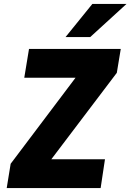

<svg xmlns="http://www.w3.org/2000/svg" viewBox="-20 -953 661 973"><path d="M14 0 34 -123 405 -615 408 -559H103L127 -705H592L572 -584L197 -89L194 -146H512L490 0ZM312 -765 448 -933H621L437 -765Z"/></svg>

Font: Nunito Sans 7pt Condensed Black
Style: Italic
Weight: 900
Width: 3
Italic angle: -9°
Designer: Vernon Adams
Foundry: Vernon Adams
Version: Version 3.101;gftools[0.9.27]